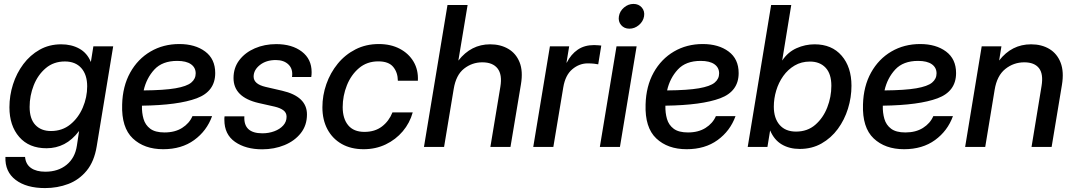

<svg xmlns="http://www.w3.org/2000/svg" viewBox="-20 -753 5510 984"><path d="M210.9 210.9Q115.2 210.9 60.1 168.9Q4.9 127 7.8 51.3H108.4Q111.8 88.9 138.9 107.9Q166 127 212.4 127Q277.8 127 321.3 91.6Q364.7 56.2 374 -6.3L385.3 -81.1H384.8Q350.6 -36.1 309.1 -14.6Q267.6 6.8 218.3 6.8Q128.9 6.8 78.6 -51Q28.3 -108.9 28.3 -203.1Q28.3 -263.2 46.6 -320.6Q64.9 -377.9 99.6 -424.3Q134.3 -470.7 183.3 -498.3Q232.4 -525.9 293.5 -525.9Q346.2 -525.9 386.2 -503.9Q426.3 -481.9 445.3 -436H445.8L458.5 -515.6H560.1L475.6 -2.9Q462.9 74.7 424.1 121.8Q385.3 168.9 329.8 189.9Q274.4 210.9 210.9 210.9ZM241.2 -81.5Q298.8 -81.5 340.3 -115.2Q381.8 -148.9 404.3 -201.7Q426.8 -254.4 426.8 -310.5Q426.8 -370.1 396.7 -404.1Q366.7 -438 312.5 -438Q254.9 -438 214.4 -403.6Q173.8 -369.1 152.8 -315.7Q131.8 -262.2 131.8 -205.1Q131.8 -144 161.1 -112.8Q190.4 -81.5 241.2 -81.5Z M816.4 11.7Q719.2 11.7 660.6 -43.7Q602.1 -99.1 606 -217.3Q608.4 -311 647.2 -380.9Q686 -450.7 751.5 -489Q816.9 -527.3 898.9 -527.3Q980 -527.3 1031.5 -489Q1083 -450.7 1083 -378.4Q1083 -284.7 988.3 -249.3Q893.6 -213.9 707.5 -211.4Q706.5 -174.8 715.6 -143.6Q724.6 -112.3 750 -93.3Q775.4 -74.2 823.2 -74.2Q876.5 -74.2 913.3 -97.4Q950.2 -120.6 966.3 -157.7H1066.9Q1039.6 -82 975.1 -35.2Q910.6 11.7 816.4 11.7ZM716.3 -289.6Q821.3 -290.5 879.2 -300.5Q937 -310.5 960 -329.6Q982.9 -348.6 982.9 -377Q982.9 -406.7 958.7 -423.8Q934.6 -440.9 888.2 -440.9Q812 -440.9 771.2 -396.7Q730.5 -352.5 716.3 -289.6Z M1323.7 12.2Q1239.3 12.2 1184.6 -25.9Q1129.9 -64 1129.9 -138.7Q1129.9 -143.1 1129.9 -147.7Q1129.9 -152.3 1130.9 -156.7H1232.4Q1227.1 -69.8 1324.7 -69.8Q1357.4 -69.8 1385.7 -80.3Q1414.1 -90.8 1431.4 -109.9Q1448.7 -128.9 1448.7 -154.8Q1448.7 -175.3 1432.6 -187.5Q1416.5 -199.7 1387.7 -206.5L1305.2 -225.1Q1176.8 -254.9 1176.8 -353Q1176.8 -405.8 1206.5 -444.8Q1236.3 -483.9 1286.1 -505.4Q1335.9 -526.9 1395.5 -526.9Q1476.6 -526.9 1526.9 -488.5Q1577.1 -450.2 1577.1 -383.3Q1577.1 -377.4 1576.7 -371.1Q1576.2 -364.7 1575.2 -358.4H1476.6Q1482.4 -398.9 1458.7 -422.1Q1435.1 -445.3 1393.6 -445.3Q1344.2 -445.3 1312 -419.9Q1279.8 -394.5 1279.8 -360.4Q1279.8 -321.8 1341.3 -307.6L1425.8 -288.1Q1553.2 -258.8 1553.2 -166.5Q1553.2 -110.8 1521.7 -70.8Q1490.2 -30.8 1438 -9.3Q1385.7 12.2 1323.7 12.2Z M1843.8 11.7Q1778.8 11.7 1731.4 -15.1Q1684.1 -42 1658.2 -90.3Q1632.3 -138.7 1632.3 -203.1Q1632.3 -264.2 1652.6 -322Q1672.9 -379.9 1710.7 -426.3Q1748.5 -472.7 1802 -500Q1855.5 -527.3 1921.4 -527.3Q1982.4 -527.3 2028.6 -503.2Q2074.7 -479 2099.6 -436.8Q2124.5 -394.5 2121.6 -339.4H2019Q2018.6 -381.8 1995.1 -410.2Q1971.7 -438.5 1918.9 -438.5Q1860.8 -438.5 1820.1 -404.1Q1779.3 -369.6 1757.8 -315.7Q1736.3 -261.7 1736.3 -204.1Q1736.3 -145 1764.4 -111.1Q1792.5 -77.1 1847.7 -77.1Q1901.4 -77.1 1937.5 -104.7Q1973.6 -132.3 1991.2 -176.8H2095.2Q2080.1 -122.6 2044.2 -80.1Q2008.3 -37.6 1956.8 -12.9Q1905.3 11.7 1843.8 11.7Z M2305.2 -296.9 2255.9 0H2152.8L2273.4 -727.5H2376.5L2329.1 -442.4Q2394 -525.9 2492.2 -525.9Q2544.9 -525.9 2584.7 -502.7Q2624.5 -479.5 2642.8 -434.1Q2661.1 -388.7 2649.9 -321.3L2596.2 0H2493.2L2544.4 -308.6Q2554.7 -370.6 2530 -402.1Q2505.4 -433.6 2451.7 -433.6Q2399.4 -433.6 2358.2 -401.1Q2316.9 -368.7 2305.2 -296.9Z M2712.9 0 2798.3 -515.6H2897L2883.3 -432.1H2884.8Q2906.2 -474.6 2940.7 -498.3Q2975.1 -522 3024.4 -522Q3036.1 -522 3045.9 -521Q3055.7 -520 3061.5 -519.5L3045.9 -423.3Q3040 -424.8 3025.1 -426.5Q3010.3 -428.2 2992.2 -428.2Q2948.7 -428.2 2912.8 -397.9Q2877 -367.7 2866.7 -304.7L2815.9 0Z M3054.2 0 3139.6 -515.6H3242.7L3157.2 0ZM3205.6 -606Q3179.2 -606 3163.3 -624.5Q3147.5 -643.1 3151.9 -669.4Q3156.2 -695.8 3178 -714.4Q3199.7 -732.9 3226.6 -732.9Q3253.4 -732.9 3269.3 -714.4Q3285.2 -695.8 3280.8 -669.4Q3276.4 -643.1 3254.4 -624.5Q3232.4 -606 3205.6 -606Z M3499 11.7Q3401.9 11.7 3343.3 -43.7Q3284.7 -99.1 3288.6 -217.3Q3291 -311 3329.8 -380.9Q3368.7 -450.7 3434.1 -489Q3499.5 -527.3 3581.5 -527.3Q3662.6 -527.3 3714.1 -489Q3765.6 -450.7 3765.6 -378.4Q3765.6 -284.7 3670.9 -249.3Q3576.2 -213.9 3390.1 -211.4Q3389.2 -174.8 3398.2 -143.6Q3407.2 -112.3 3432.6 -93.3Q3458 -74.2 3505.9 -74.2Q3559.1 -74.2 3595.9 -97.4Q3632.8 -120.6 3648.9 -157.7H3749.5Q3722.2 -82 3657.7 -35.2Q3593.3 11.7 3499 11.7ZM3398.9 -289.6Q3503.9 -290.5 3561.8 -300.5Q3619.6 -310.5 3642.6 -329.6Q3665.5 -348.6 3665.5 -377Q3665.5 -406.7 3641.4 -423.8Q3617.2 -440.9 3570.8 -440.9Q3494.6 -440.9 3453.9 -396.7Q3413.1 -352.5 3398.9 -289.6Z M4078.6 10.3Q4025.9 10.3 3986.8 -12.7Q3947.8 -35.6 3927.2 -84H3926.8L3913.1 0H3812L3932.1 -727.5H4035.2L3988.8 -443.4H3989.3Q4018.1 -486.3 4062.5 -506.1Q4106.9 -525.9 4154.8 -525.9Q4243.2 -525.9 4293.5 -467.5Q4343.8 -409.2 4343.8 -313.5Q4343.8 -253.9 4325.9 -196.3Q4308.1 -138.7 4273.7 -92Q4239.3 -45.4 4190.2 -17.6Q4141.1 10.3 4078.6 10.3ZM4059.6 -78.6Q4118.2 -78.6 4158.4 -113.5Q4198.7 -148.4 4219.7 -202.4Q4240.7 -256.3 4240.7 -313.5Q4240.7 -374.5 4211.2 -406Q4181.6 -437.5 4130.9 -437.5Q4086.9 -437.5 4052.5 -417.2Q4018.1 -397 3994.1 -363.3Q3970.2 -329.6 3958 -288.6Q3945.8 -247.6 3945.8 -206.5Q3945.8 -147 3975.6 -112.8Q4005.4 -78.6 4059.6 -78.6Z M4613.3 11.7Q4516.1 11.7 4457.5 -43.7Q4398.9 -99.1 4402.8 -217.3Q4405.3 -311 4444.1 -380.9Q4482.9 -450.7 4548.3 -489Q4613.8 -527.3 4695.8 -527.3Q4776.9 -527.3 4828.4 -489Q4879.9 -450.7 4879.9 -378.4Q4879.9 -284.7 4785.2 -249.3Q4690.4 -213.9 4504.4 -211.4Q4503.4 -174.8 4512.5 -143.6Q4521.5 -112.3 4546.9 -93.3Q4572.3 -74.2 4620.1 -74.2Q4673.3 -74.2 4710.2 -97.4Q4747.1 -120.6 4763.2 -157.7H4863.8Q4836.4 -82 4772 -35.2Q4707.5 11.7 4613.3 11.7ZM4513.2 -289.6Q4618.2 -290.5 4676 -300.5Q4733.9 -310.5 4756.8 -329.6Q4779.8 -348.6 4779.8 -377Q4779.8 -406.7 4755.6 -423.8Q4731.4 -440.9 4685.1 -440.9Q4608.9 -440.9 4568.1 -396.7Q4527.3 -352.5 4513.2 -289.6Z M5077.6 -293 5029.3 0H4926.3L5011.2 -515.6H5112.3L5100.6 -442.9Q5165 -525.9 5264.2 -525.9Q5318.4 -525.9 5358.2 -502Q5397.9 -478 5415.8 -431.6Q5433.6 -385.3 5422.4 -317.9L5369.6 0H5266.6L5317.9 -312Q5328.1 -374 5304.7 -403.8Q5281.2 -433.6 5229.5 -433.6Q5174.8 -433.6 5132.1 -399.4Q5089.4 -365.2 5077.6 -293Z"/></svg>

Font: Inter Display Medium
Style: Italic
Weight: 500
Italic angle: -9.39999°
Designer: Rasmus Andersson
Foundry: rsms
Version: Version 4.000;git-a52131595